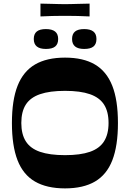

<svg xmlns="http://www.w3.org/2000/svg" viewBox="-20 -1031 719 1063"><path d="M340 12Q239 12 173.5 -26Q108 -64 77 -144Q46 -224 46 -350Q46 -477 77.5 -556.5Q109 -636 174 -674Q239 -712 340 -712Q441 -712 505.5 -674Q570 -636 601.5 -556.5Q633 -477 633 -350Q633 -224 602 -144Q571 -64 506 -26Q441 12 340 12ZM340 -172Q425 -172 478 -190.5Q531 -209 556 -248.5Q581 -288 581 -350Q581 -413 556 -452Q531 -491 478 -509.5Q425 -528 340 -528Q255 -528 201.5 -509.5Q148 -491 123 -452Q98 -413 98 -350Q98 -288 123 -248.5Q148 -209 201.5 -190.5Q255 -172 340 -172ZM234 -760Q167 -760 167 -815Q167 -843 183.5 -856.5Q200 -870 234 -870Q268 -870 285 -856.5Q302 -843 302 -815Q302 -787 285.5 -773.5Q269 -760 234 -760ZM446 -760Q379 -760 379 -815Q379 -843 395.5 -856.5Q412 -870 446 -870Q480 -870 497 -856.5Q514 -843 514 -815Q514 -787 497.5 -773.5Q481 -760 446 -760ZM204 -940V-1011Q246 -1010 268.5 -1009.5Q291 -1009 306 -1008.5Q321 -1008 339 -1008Q358 -1008 373 -1008.5Q388 -1009 411 -1009.5Q434 -1010 476 -1011V-940Q434 -942 411 -942.5Q388 -943 373 -943Q358 -943 339 -943Q321 -943 306 -943Q291 -943 268.5 -942.5Q246 -942 204 -940Z"/></svg>

Font: Ojuju
Style: Bold
Weight: 700
Designer: Chisaokwu Joboson, Mirko Velimirovic
Foundry: Udi Foundry
Version: Version 1.000